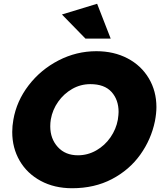

<svg xmlns="http://www.w3.org/2000/svg" viewBox="-20 -986 868 1020"><path d="M803 -342Q811 -384 811 -417Q811 -502 770.5 -570Q730 -638 657.5 -676Q585 -714 492 -714Q386 -714 291 -665Q196 -616 132 -532.5Q68 -449 51 -350Q45 -317 45 -285Q45 -200 84.5 -132Q124 -64 196.5 -25Q269 14 363 14Q482 14 574.5 -34.5Q667 -83 725 -164Q783 -245 803 -342ZM610 -391Q610 -378 606 -350Q597 -300 567 -256.5Q537 -213 491.5 -187Q446 -161 394 -161Q327 -161 287 -205Q247 -249 247 -315Q247 -334 250 -352Q259 -403 289 -445.5Q319 -488 363.5 -513.5Q408 -539 460 -539Q535 -539 572.5 -497.5Q610 -456 610 -391ZM434 -781H568L496 -966L309 -909Z"/></svg>

Font: Geom Black
Style: Bold Italic
Weight: 900
Italic angle: -10°
Version: Version 1.102